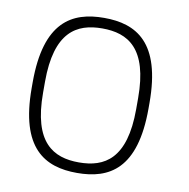

<svg xmlns="http://www.w3.org/2000/svg" viewBox="-79 -774 848 861"><g transform="rotate(10 345.0 -343.0)"><path d="M327 10C474 10 593 -55 593 -330V-356C593 -631 474 -696 327 -696C180 -696 61 -631 61 -356V-330C61 -55 180 10 327 10ZM327 -38C210 -38 115 -91 115 -318V-368C115 -595 210 -648 327 -648C444 -648 539 -595 539 -368V-318C539 -91 444 -38 327 -38Z"/></g></svg>

Font: Chivo Light
Style: Regular
Weight: 300
Designer: Hector Gatti
Foundry: Omnibus-Type
Version: Version 1.003;PS 001.003;hotconv 1.0.70;makeotf.lib2.5.58329